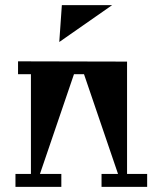

<svg xmlns="http://www.w3.org/2000/svg" viewBox="-20 -725 631 745"><path d="M220 -705H415L210 -562ZM551 -50V0H374V-50H438L306 -437H267L135 -50H218V0H40V-50H100V-437H50V-487L473 -486V-50Z"/></svg>

Font: Chokokutai
Style: Regular
Weight: 400
Designer: 108号,108go
Foundry: Font Zone 108
Version: Version 1.000; ttfautohint (v1.8.3)